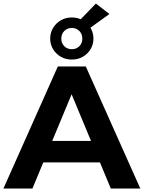

<svg xmlns="http://www.w3.org/2000/svg" viewBox="-29 -1081 825 1101"><path d="M-9.3 0 302.7 -700H462.9L775.5 0H606.3L349.6 -617.6H413.8L157 0ZM147.3 -149.8 189.8 -272.7H550.4L593.5 -149.8ZM382.5 -739.4Q347.7 -739.4 319.6 -755.7Q291.5 -772 275.1 -799.1Q258.8 -826.2 258.8 -859.6Q258.8 -893.1 275.2 -920.5Q291.6 -947.9 319.7 -964.4Q347.9 -980.9 382.5 -980.9Q418.3 -980.9 446.1 -964.4Q474 -947.9 490.4 -920.5Q506.8 -893.1 506.8 -859.6Q506.8 -826.2 490.4 -799Q474 -771.8 446.1 -755.6Q418.2 -739.4 382.5 -739.4ZM382.7 -798.9Q409.1 -798.9 426.1 -816Q443.1 -833.1 443.1 -859.3Q443.1 -886 426 -903.4Q408.8 -920.8 382.5 -920.8Q357.5 -920.8 340 -903.7Q322.5 -886.6 322.5 -859.6Q322.5 -833.1 339.6 -816Q356.7 -798.9 382.7 -798.9ZM475.4 -912 400.6 -936.3 520.9 -1060.6 598.5 -1000.7Z"/></svg>

Font: Montserrat Thin
Style: Regular
Weight: 100
Designer: Julieta Ulanovsky
Foundry: Julieta Ulanovsky
Version: Version 9.000